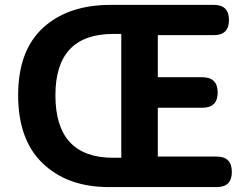

<svg xmlns="http://www.w3.org/2000/svg" viewBox="-20 -760 1020 780"><path d="M860.4 0H421.9Q254.9 0 154.3 -95.7Q53.7 -191.4 53.7 -373Q53.7 -554.7 155.3 -647.5Q256.8 -740.2 429.7 -740.2H848.6Q910.2 -740.2 910.2 -678.7Q910.2 -617.2 848.6 -617.2H621.1V-446.3H801.8Q864.3 -446.3 864.3 -383.8Q864.3 -322.3 801.8 -322.3H621.1V-124H860.4Q921.9 -124 921.9 -61.5Q921.9 0 860.4 0ZM472.7 -119.1V-622.1H439.5Q205.1 -622.1 205.1 -373Q205.1 -119.1 439.5 -119.1Z"/></svg>

Font: GenSenMaruGothic TW TTF Bold
Style: Regular
Weight: 700
Version: Version 1.301